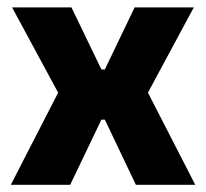

<svg xmlns="http://www.w3.org/2000/svg" viewBox="-20 -512 570 532"><path d="M10 0 152 -276.5V-235L13.5 -491.5H178L261 -319.5H270.5L353 -491.5H517L379 -235V-276.5L521 0H356.5L270.5 -180.5H261L174.5 0Z"/></svg>

Font: Anek Bangla Medium
Style: Bold
Weight: 700
Version: Version 1.003